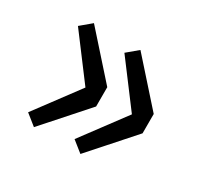

<svg xmlns="http://www.w3.org/2000/svg" viewBox="-92 -552 625 601"><g transform="rotate(30 220.5 -252.0)"><path d="M395 -287.1 258.8 -439.9 219.7 -407.2 336.4 -252 219.7 -95.2 258.8 -64 395 -217.3ZM227.1 -287.1 90.8 -439.9 51.8 -407.2 168.5 -252 51.8 -95.2 90.8 -64 227.1 -217.3Z"/></g></svg>

Font: Varta SemiBold
Style: Regular
Weight: 600
Designer: Joana Correia, Viktoriya Grabowska, Eben Sorkin
Foundry: Sorkin Type
Version: Version 1.003; ttfautohint (v1.3) -l 8 -r 24 -G 200 -x 12 -H